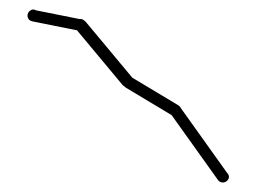

<svg xmlns="http://www.w3.org/2000/svg" viewBox="-20 -453 540 405"><path d="M38 -420Q38 -417 39.5 -414Q41 -411 44 -409.5Q47 -408 50 -408Q53 -408 56 -409.5Q59 -411 61 -414Q63 -417 63 -420Q63 -423 61 -426Q59 -429 56 -431Q53 -433 50 -433Q47 -433 44 -431Q41 -429 39.5 -426Q38 -423 38 -420Z M52 -432 48 -408 148 -388 152 -412Z M138 -400Q138 -397 139.5 -394Q141 -391 144 -389.5Q147 -388 150 -388Q153 -388 156 -389.5Q159 -391 161 -394Q163 -397 163 -400Q163 -403 161 -406Q159 -409 156 -411Q153 -413 150 -413Q147 -413 144 -411Q141 -409 139.5 -406Q138 -403 138 -400Z M160 -408 140 -392 240 -272 260 -288Z M238 -280Q238 -277 239.5 -274Q241 -271 244 -269.5Q247 -268 250 -268Q253 -268 256 -269.5Q259 -271 261 -274Q263 -277 263 -280Q263 -283 261 -286Q259 -289 256 -291Q253 -293 250 -293Q247 -293 244 -291Q241 -289 239.5 -286Q238 -283 238 -280Z M256 -291 244 -269 344 -209 356 -231Z M338 -220Q338 -217 339.5 -214Q341 -211 344 -209.5Q347 -208 350 -208Q353 -208 356 -209.5Q359 -211 361 -214Q363 -217 363 -220Q363 -223 361 -226Q359 -229 356 -231Q353 -233 350 -233Q347 -233 344 -231Q341 -229 339.5 -226Q338 -223 338 -220Z M360 -227 340 -213 440 -73 460 -87Z M438 -80Q438 -77 439.5 -74Q441 -71 444 -69.5Q447 -68 450 -68Q453 -68 456 -69.5Q459 -71 461 -74Q463 -77 463 -80Q463 -83 461 -86Q459 -89 456 -91Q453 -93 450 -93Q447 -93 444 -91Q441 -89 439.5 -86Q438 -83 438 -80Z"/></svg>

Font: Linefont Thin
Style: Regular
Weight: 100
Monospace: yes
Version: Version 3.002;gftools[0.9.33]